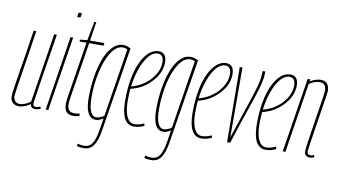

<svg xmlns="http://www.w3.org/2000/svg" viewBox="-87 -917 2378 1345"><g transform="rotate(10 1102.0 -245.0)"><path d="M72 10Q45 10 28.5 -6Q12 -22 12 -50Q12 -63 15 -86Q18 -109 23.5 -146Q29 -183 38 -236.5Q47 -290 58.5 -362.5Q70 -435 84 -530H103Q82 -394 68.5 -307Q55 -220 47 -170.5Q39 -121 36 -98Q33 -75 32 -67.5Q31 -60 31 -56Q31 -36 42.5 -21.5Q54 -7 76 -7Q88 -7 100.5 -10.5Q113 -14 126.5 -21Q140 -28 153 -38L230 -530H249Q227 -389 212 -297.5Q197 -206 189 -152.5Q181 -99 177 -73.5Q173 -48 172 -39Q171 -30 171 -27Q171 -19 175 -12.5Q179 -6 192 -6Q197 -6 205.5 -8Q214 -10 223 -14L228 0Q219 4 207.5 7Q196 10 190 10Q176 10 166 3Q156 -4 154 -20Q140 -10 126 -3.5Q112 3 99 6.5Q86 10 72 10Z M263 0 346 -530H365L281 0ZM385 -710Q390 -710 393 -709Q396 -708 395 -702Q394 -690 392.5 -684.5Q391 -679 388 -677.5Q385 -676 378 -676Q374 -676 370.5 -677Q367 -678 368 -684Q370 -696 371 -701.5Q372 -707 375 -708.5Q378 -710 385 -710Z M500 -14 505 3Q493 7 482.5 8.5Q472 10 463 10Q436 10 421.5 1Q407 -8 401 -24Q395 -40 395 -61Q395 -72 396 -83.5Q397 -95 399 -108L463 -511H413L415 -524L466 -530L492 -665H506L485 -530H587L584 -511H482L418 -108Q417 -96 415.5 -86Q414 -76 414 -67Q414 -37 426.5 -23Q439 -9 466 -9Q474 -9 482.5 -10.5Q491 -12 500 -14Z M522 213 526 196Q538 200 548.5 201.5Q559 203 570 203Q595 203 612.5 190Q630 177 641.5 147Q653 117 661 68L673 -10Q664 -3 654.5 1.5Q645 6 636 8Q627 10 617 10Q594 10 577.5 -7Q561 -24 553 -57Q545 -90 545 -136Q545 -210 556 -281.5Q567 -353 589 -411.5Q611 -470 644.5 -505Q678 -540 722 -540Q728 -540 734.5 -539Q741 -538 747.5 -536Q754 -534 760.5 -531Q767 -528 774 -525L678 71Q666 149 641 184.5Q616 220 572 220Q558 220 545.5 218.5Q533 217 522 213ZM753 -515Q744 -519 735.5 -521Q727 -523 721 -523Q686 -523 657.5 -491Q629 -459 608 -405Q587 -351 575.5 -283Q564 -215 564 -143Q564 -76 578.5 -42Q593 -8 620 -8Q629 -8 639.5 -11Q650 -14 660 -19Q670 -24 676 -30Z M819 -262Q839 -267 859 -275Q879 -283 898 -294Q947 -323 979 -370Q1011 -417 1011 -468Q1011 -495 1000 -509Q989 -523 969 -523Q930 -523 895.5 -475.5Q861 -428 839.5 -347Q818 -266 818 -164Q818 -115 826.5 -80Q835 -45 851.5 -26Q868 -7 892 -7Q903 -7 914 -9Q925 -11 936 -14.5Q947 -18 959 -24L965 -9Q951 0 930 5Q909 10 891 10Q860 10 839.5 -10Q819 -30 809.5 -68.5Q800 -107 800 -163Q800 -247 813 -316Q826 -385 849.5 -435Q873 -485 904.5 -512.5Q936 -540 972 -540Q992 -540 1004.5 -531.5Q1017 -523 1023 -507.5Q1029 -492 1029 -472Q1029 -411 991.5 -359Q954 -307 898 -275Q878 -264 857 -256.5Q836 -249 816 -244Z M1002 213 1006 196Q1018 200 1028.5 201.5Q1039 203 1050 203Q1075 203 1092.5 190Q1110 177 1121.5 147Q1133 117 1141 68L1153 -10Q1144 -3 1134.5 1.5Q1125 6 1116 8Q1107 10 1097 10Q1074 10 1057.5 -7Q1041 -24 1033 -57Q1025 -90 1025 -136Q1025 -210 1036 -281.5Q1047 -353 1069 -411.5Q1091 -470 1124.5 -505Q1158 -540 1202 -540Q1208 -540 1214.5 -539Q1221 -538 1227.5 -536Q1234 -534 1240.5 -531Q1247 -528 1254 -525L1158 71Q1146 149 1121 184.5Q1096 220 1052 220Q1038 220 1025.5 218.5Q1013 217 1002 213ZM1233 -515Q1224 -519 1215.5 -521Q1207 -523 1201 -523Q1166 -523 1137.5 -491Q1109 -459 1088 -405Q1067 -351 1055.5 -283Q1044 -215 1044 -143Q1044 -76 1058.5 -42Q1073 -8 1100 -8Q1109 -8 1119.5 -11Q1130 -14 1140 -19Q1150 -24 1156 -30Z M1299 -262Q1319 -267 1339 -275Q1359 -283 1378 -294Q1427 -323 1459 -370Q1491 -417 1491 -468Q1491 -495 1480 -509Q1469 -523 1449 -523Q1410 -523 1375.5 -475.5Q1341 -428 1319.5 -347Q1298 -266 1298 -164Q1298 -115 1306.5 -80Q1315 -45 1331.5 -26Q1348 -7 1372 -7Q1383 -7 1394 -9Q1405 -11 1416 -14.5Q1427 -18 1439 -24L1445 -9Q1431 0 1410 5Q1389 10 1371 10Q1340 10 1319.5 -10Q1299 -30 1289.5 -68.5Q1280 -107 1280 -163Q1280 -247 1293 -316Q1306 -385 1329.5 -435Q1353 -485 1384.5 -512.5Q1416 -540 1452 -540Q1472 -540 1484.5 -531.5Q1497 -523 1503 -507.5Q1509 -492 1509 -472Q1509 -411 1471.5 -359Q1434 -307 1378 -275Q1358 -264 1337 -256.5Q1316 -249 1296 -244Z M1576 4H1554L1550 -530H1569L1570 -32Q1606 -141 1631 -214.5Q1656 -288 1671.5 -336Q1687 -384 1696 -416Q1705 -448 1708.5 -473.5Q1712 -499 1713 -530H1732Q1732 -503 1728 -477Q1724 -451 1716 -422Q1708 -393 1696 -355.5Q1684 -318 1666.5 -268Q1649 -218 1626.5 -151.5Q1604 -85 1576 4Z M1756 -262Q1776 -267 1796 -275Q1816 -283 1835 -294Q1884 -323 1916 -370Q1948 -417 1948 -468Q1948 -495 1937 -509Q1926 -523 1906 -523Q1867 -523 1832.5 -475.5Q1798 -428 1776.5 -347Q1755 -266 1755 -164Q1755 -115 1763.5 -80Q1772 -45 1788.5 -26Q1805 -7 1829 -7Q1840 -7 1851 -9Q1862 -11 1873 -14.5Q1884 -18 1896 -24L1902 -9Q1888 0 1867 5Q1846 10 1828 10Q1797 10 1776.5 -10Q1756 -30 1746.5 -68.5Q1737 -107 1737 -163Q1737 -247 1750 -316Q1763 -385 1786.5 -435Q1810 -485 1841.5 -512.5Q1873 -540 1909 -540Q1929 -540 1941.5 -531.5Q1954 -523 1960 -507.5Q1966 -492 1966 -472Q1966 -411 1928.5 -359Q1891 -307 1835 -275Q1815 -264 1794 -256.5Q1773 -249 1753 -244Z M2033 -530H2052L2049 -515Q2060 -522 2073 -527.5Q2086 -533 2100 -536.5Q2114 -540 2126 -540Q2159 -540 2173 -520Q2187 -500 2187 -471Q2187 -465 2182 -432.5Q2177 -400 2169.5 -352.5Q2162 -305 2154 -252.5Q2146 -200 2138.5 -152.5Q2131 -105 2126 -72Q2121 -39 2121 -31Q2121 -20 2126 -13.5Q2131 -7 2145 -7Q2150 -7 2155.5 -8Q2161 -9 2170 -13L2174 2Q2164 7 2156 8.5Q2148 10 2140 10Q2130 10 2121.5 5.5Q2113 1 2108 -7.5Q2103 -16 2103 -28Q2103 -37 2107.5 -71Q2112 -105 2119.5 -153Q2127 -201 2135 -253Q2143 -305 2150.5 -352Q2158 -399 2162.5 -430.5Q2167 -462 2167 -468Q2167 -491 2157 -507Q2147 -523 2118 -523Q2109 -523 2095.5 -519.5Q2082 -516 2069 -510Q2056 -504 2046 -496L1968 0H1949Z"/></g></svg>

Font: Georama ExtraCondensed Thin
Style: Italic
Weight: 100
Width: 2
Italic angle: -9°
Designer: Jean-Baptiste Levee
Foundry: Production Type
Version: Version 1.001